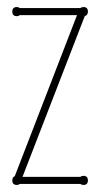

<svg xmlns="http://www.w3.org/2000/svg" viewBox="-20 -523 285 546"><path d="M208 -20Q213 -23 217 -23Q230 -23 230 -10Q230 3 217 3Q213 3 208 0H36Q33 3 28 3Q15 3 15 -10Q15 -19 22 -22L199 -480H36Q33 -477 28 -477Q15 -477 15 -490Q15 -503 28 -503Q33 -503 36 -500H208Q213 -503 217 -503Q230 -503 230 -490Q230 -480 221 -477L44 -20Z"/></svg>

Font: Wire One
Style: Regular
Weight: 400
Designer: Alexei Vanyashin, Gayaneh Bagdasaryan
Foundry: Cyreal
Version: Version 1.102; ttfautohint (v1.8.3)